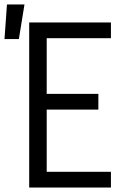

<svg xmlns="http://www.w3.org/2000/svg" viewBox="-58 -835 578 855"><path d="M72 0V-735H436V-665H150V-417H380V-347H150V-70H436V0ZM-38 -661 -27 -815H51L26 -661Z"/></svg>

Font: Iosevka Term Curly
Style: Regular
Weight: 400
Designer: Belleve Invis
Foundry: Belleve Invis
Version: Version 32.3.0